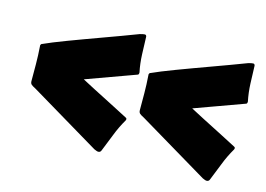

<svg xmlns="http://www.w3.org/2000/svg" viewBox="-77 -670 1147 827"><g transform="rotate(15 496.0 -256.0)"><path d="M490.2 -158.2Q494.1 -155.8 494.1 -152.8Q494.1 -150.4 492.7 -147Q471.2 -110.4 456.3 -71.5Q441.4 -32.7 425.8 4.9Q422.4 14.2 413.1 14.2Q409.2 14.2 405.3 12.7Q401.4 11.2 394.5 8.3L82 -178.2Q66.4 -186 61.5 -190.9Q56.6 -195.8 56.6 -205.6Q56.6 -242.7 56.4 -280.8Q56.2 -318.8 53.2 -359.9Q53.2 -360.8 53 -361.3Q52.7 -361.8 52.7 -362.3L53.7 -365.7Q54.2 -368.2 56.2 -369.9Q58.1 -371.6 59.6 -371.6Q76.2 -379.4 102.3 -389.9Q128.4 -400.4 160.6 -412.6Q192.9 -424.8 230 -438.5Q267.1 -452.1 305.4 -466.1Q343.8 -480 381.8 -494.1Q419.9 -508.3 454.6 -521.5Q469.7 -525.9 476.6 -525.9Q482.9 -525.9 484.4 -518.1Q485.4 -480.5 487.1 -439.2Q488.8 -397.9 496.6 -361.3Q496.6 -355.5 494.9 -353Q493.2 -350.6 490.2 -350.1L272.5 -271Q277.8 -268.1 293.7 -259.8Q309.6 -251.5 331.1 -240.2Q352.5 -229 377.2 -216.6Q401.9 -204.1 424.3 -192.4Q446.8 -180.7 464.4 -171.6Q481.9 -162.6 490.2 -158.2ZM973.6 -158.2Q977.5 -155.8 977.5 -152.8Q977.5 -150.4 976.1 -147Q954.6 -110.4 939.7 -71.5Q924.8 -32.7 909.2 4.9Q905.8 14.2 896.5 14.2Q892.6 14.2 888.7 12.7Q884.8 11.2 877.9 8.3L565.4 -178.2Q549.8 -186 544.9 -190.9Q540 -195.8 540 -205.6Q540 -242.7 539.8 -280.8Q539.6 -318.8 536.6 -359.9Q536.6 -360.8 536.4 -361.3Q536.1 -361.8 536.1 -362.3L537.1 -365.7Q537.6 -368.2 539.6 -369.9Q541.5 -371.6 543 -371.6Q559.6 -379.4 585.7 -389.9Q611.8 -400.4 644 -412.6Q676.3 -424.8 713.4 -438.5Q750.5 -452.1 788.8 -466.1Q827.1 -480 865.2 -494.1Q903.3 -508.3 938 -521.5Q953.1 -525.9 960 -525.9Q966.3 -525.9 967.8 -518.1Q968.8 -480.5 970.5 -439.2Q972.2 -397.9 980 -361.3Q980 -355.5 978.3 -353Q976.6 -350.6 973.6 -350.1L755.9 -271Q761.2 -268.1 777.1 -259.8Q793 -251.5 814.5 -240.2Q835.9 -229 860.6 -216.6Q885.3 -204.1 907.7 -192.4Q930.2 -180.7 947.8 -171.6Q965.3 -162.6 973.6 -158.2Z"/></g></svg>

Font: Carter One
Style: Regular
Weight: 400
Designer: vernon adams
Foundry: vernon adams
Version: Version 1.000